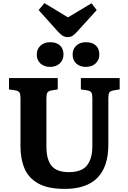

<svg xmlns="http://www.w3.org/2000/svg" viewBox="-20 -1203 827 1237"><path d="M397 14Q289 14 226.5 -21Q164 -56 138 -117.5Q112 -179 112 -259V-571Q112 -597 105.5 -607Q99 -617 78 -621L38 -627V-700H352V-627L309 -620Q291 -616 285 -605.5Q279 -595 279 -570V-259Q279 -176 312 -135Q345 -94 423 -94Q507 -94 541 -138Q575 -182 575 -261V-571Q575 -597 568.5 -607Q562 -617 541 -621L501 -627V-700H751V-627L709 -620Q689 -616 683.5 -605.5Q678 -595 678 -567V-272Q678 14 397 14ZM416 -964Q399 -964 385 -972Q371 -980 352 -1001L229 -1138L266 -1183L418 -1091L570 -1182L603 -1138L477 -999Q460 -980 447 -972Q434 -964 416 -964ZM533 -772Q495 -772 471.5 -793.5Q448 -815 448 -852Q448 -887 471.5 -909Q495 -931 533 -931Q576 -931 598 -909.5Q620 -888 620 -852Q620 -816 595.5 -794Q571 -772 533 -772ZM303 -772Q265 -772 241 -793.5Q217 -815 217 -852Q217 -887 241 -909Q265 -931 303 -931Q345 -931 367 -909.5Q389 -888 389 -852Q389 -816 364.5 -794Q340 -772 303 -772Z"/></svg>

Font: Literata 12pt
Style: Bold
Weight: 700
Designer: Latin by Veronika Burian and Jose Scaglione. Greek by Irene Vlachou. Cyrillic by Vera Evstafieva.
Foundry: TypeTogether
Version: Version 3.002